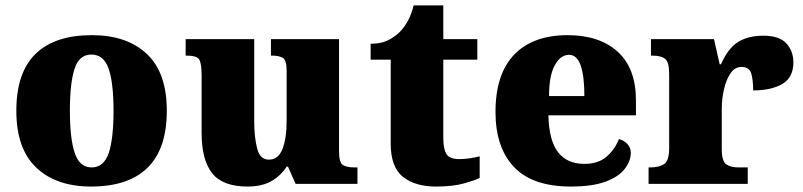

<svg xmlns="http://www.w3.org/2000/svg" viewBox="-20 -681 2973 711"><path d="M317.4 9.8Q188.5 9.8 114.5 -60.1Q40.5 -129.9 40.5 -271Q40.5 -412.1 111.6 -481.4Q182.6 -550.8 320.3 -550.8Q449.7 -550.8 523.7 -481.4Q597.7 -412.1 597.7 -271Q597.7 -129.9 526.6 -60.1Q455.6 9.8 317.4 9.8ZM319.3 -61Q364.3 -61 382.8 -114.7Q400.4 -168.5 400.4 -271Q400.4 -374.5 382.3 -426.8Q363.8 -479 318.4 -479Q273.4 -479 256.3 -426.8Q238.8 -374 238.8 -271Q238.8 -167.5 256.8 -114.7Q274.4 -61 319.3 -61Z M896.5 9.8Q804.7 9.8 765.6 -39.6Q726.6 -88.9 726.6 -189V-401.9Q726.6 -444.8 718 -460Q709.5 -475.1 671.4 -475.1H667.5V-536.1H921.4V-233.9Q921.4 -170.9 932.6 -129.9Q943.4 -89.8 975.6 -89.8Q1010.3 -89.8 1025.9 -128.9Q1041.5 -168 1041.5 -234.9V-417Q1041.5 -458 1027.6 -466.6Q1013.7 -475.1 987.3 -475.1H983.4V-536.1H1235.4V-121.1Q1235.4 -78.1 1250.5 -69.6Q1265.6 -61 1291.5 -61H1303.7V0H1074.7L1046.4 -64H1041.5Q1019.5 -29.8 984.6 -10Q949.7 9.8 896.5 9.8Z M1594.7 9.8Q1517.6 9.8 1472.2 -26.1Q1426.8 -62 1426.8 -149.9V-460H1352.5V-519Q1395.5 -519 1423.6 -535.4Q1451.7 -551.8 1465.3 -567.9Q1478.5 -582 1491.5 -606Q1504.4 -629.9 1511.7 -661.1H1621.6V-536.1H1747.6V-460H1621.6V-169.9Q1621.6 -129.9 1633.1 -110.8Q1644.5 -91.8 1680.7 -91.8Q1700.7 -91.8 1720.7 -95Q1740.7 -98.1 1756.3 -102.1V-22Q1738.8 -13.2 1697.8 -1.7Q1656.7 9.8 1594.7 9.8Z M2093.8 9.8Q1952.1 9.8 1883.5 -62.5Q1814.9 -134.8 1814.9 -266.1Q1814.9 -407.2 1884.5 -479Q1954.1 -550.8 2082 -550.8Q2199.7 -550.8 2267.3 -489.5Q2335 -428.2 2335 -309.1V-253.9H2010.7Q2013.2 -160.2 2046.6 -117.2Q2080.1 -74.2 2144 -74.2Q2194.8 -74.2 2225.3 -100.1Q2255.9 -126 2272 -166Q2291 -161.1 2303.5 -147.5Q2315.9 -133.8 2315.9 -115.2Q2315.9 -85 2293.9 -56.2Q2272 -26.9 2222.9 -8.5Q2173.8 9.8 2093.8 9.8ZM2013.2 -325.2H2144Q2144 -399.4 2130.4 -438.5Q2116.7 -478 2086.9 -478Q2055.7 -478 2034.2 -439Q2013.2 -400.4 2013.2 -325.2Z M2749 -61V0H2381.8V-61H2386.7Q2420.9 -61 2439.5 -73.5Q2458 -85.9 2458 -132.8V-407.2Q2458 -451.2 2442.9 -463.1Q2427.7 -475.1 2395 -475.1H2390.6V-536.1H2624L2645 -442.9H2649.9Q2675.8 -502 2712.9 -525.4Q2750 -548.8 2807.6 -548.8Q2865.7 -548.8 2891.8 -520.5Q2918 -492.2 2918 -450.2Q2918 -394 2877 -370.1Q2835.9 -346.2 2769 -346.2Q2769 -387.2 2761.5 -410.2Q2753.9 -433.1 2726.1 -433.1Q2701.2 -433.1 2686 -410.6Q2669.9 -388.2 2661.4 -352.1Q2652.8 -315.9 2652.8 -277.8V-127.9Q2652.8 -84 2669.4 -72.5Q2686 -61 2713.9 -61Z"/></svg>

Font: Koh Santepheap Black
Style: Regular
Weight: 900
Designer: Danh Hong
Version: Version 2.002; ttfautohint (v1.8.3)